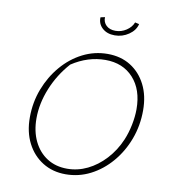

<svg xmlns="http://www.w3.org/2000/svg" viewBox="-91 -917 904 1004"><g transform="rotate(10 361.0 -415.5)"><path d="M324 7Q255 7 202 -26Q149 -59 119 -117.5Q89 -176 89 -253Q89 -334 116.5 -405.5Q144 -477 191.5 -532.5Q239 -588 301 -619.5Q363 -651 433 -651Q503 -651 555 -618.5Q607 -586 636.5 -528Q666 -470 666 -392Q666 -311 639 -239Q612 -167 564.5 -111.5Q517 -56 455.5 -24.5Q394 7 324 7ZM327 -23Q383 -23 434.5 -48Q486 -73 528.5 -119Q571 -165 597 -226Q613 -264 622 -308.5Q631 -353 631 -392Q631 -496 575.5 -557Q520 -618 427 -618Q334 -618 249 -562Q190 -496 157 -415Q124 -334 124 -255Q124 -186 149.5 -133.5Q175 -81 220.5 -52Q266 -23 327 -23ZM451 -753Q410 -753 385 -776Q360 -799 362 -833L385 -838Q384 -811 402 -794Q420 -777 451 -777Q482 -777 508.5 -794.5Q535 -812 545 -838L567 -833Q559 -799 525.5 -776Q492 -753 451 -753Z"/></g></svg>

Font: Piazzolla SC Thin
Style: Italic
Weight: 100
Italic angle: -11.3°
Designer: Juan Pablo del Peral
Foundry: Huerta Tipografica
Version: Version 1.330